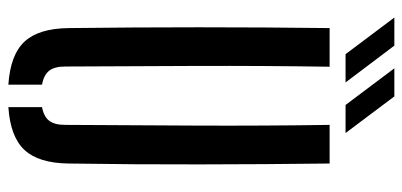

<svg xmlns="http://www.w3.org/2000/svg" viewBox="-284 -718 1009 482"><g transform="rotate(90 221.0 -477.5)"><path d="M51 -144.5Q49 -309 49 -472.2Q49 -635.5 51 -800H148Q145.5 -635.5 146 -467.8Q146.5 -300 147.5 -135.5Q147.5 -109.5 158 -96Q168.5 -82.5 193 -78V6.5Q118 1.5 85 -34Q52 -69.5 51 -144.5ZM249.5 6.5V-78Q273.5 -82.5 283.8 -96.2Q294 -110 294 -135.5Q295 -300 295.8 -467.8Q296.5 -635.5 294 -800H391Q393 -635.5 393.2 -472.2Q393.5 -309 391 -144.5Q390 -69.5 357 -34Q324 1.5 249.5 6.5ZM116.5 -840 24.5 -962.5H95L187.5 -840ZM244 -840 152 -962.5H222.5L314.5 -840Z"/></g></svg>

Font: Big Shoulders Stencil Text SemiBold
Style: Regular
Weight: 600
Designer: Patric King
Foundry: XO Type Co
Version: Version 1.000